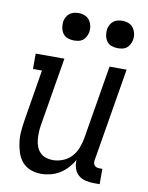

<svg xmlns="http://www.w3.org/2000/svg" viewBox="-84 -794 667 863"><g transform="rotate(10 250.0 -362.5)"><path d="M163 8Q137 8 114 -1Q91 -10 76 -28Q61 -46 53.5 -69.5Q46 -93 43 -117.5Q40 -142 42.5 -168Q45 -194 49 -219L87 -450H46V-520H177L125 -208Q122 -191 121.5 -174Q121 -157 122.5 -141Q124 -125 129.5 -110Q135 -95 146 -83.5Q157 -72 172.5 -67Q188 -62 205 -62Q227 -62 250 -71Q273 -80 289.5 -98Q306 -116 314.5 -138.5Q323 -161 327 -183L383 -520H461L390 -93Q389 -87 390 -81Q391 -75 395 -70.5Q399 -66 404.5 -64Q410 -62 416 -62H431V8H404Q384 8 365.5 3.5Q347 -1 333.5 -13Q320 -25 314 -43.5Q308 -62 310 -82Q299 -62 283 -44.5Q267 -27 247.5 -15Q228 -3 206 2.5Q184 8 163 8ZM404 -608Q389 -608 375.5 -613Q362 -618 354 -629.5Q346 -641 343.5 -655.5Q341 -670 343 -685Q345 -695 350.5 -705Q356 -715 364.5 -721.5Q373 -728 383.5 -730.5Q394 -733 405 -733Q420 -733 433.5 -727.5Q447 -722 455 -710.5Q463 -699 466 -684.5Q469 -670 466 -655Q464 -645 458.5 -635Q453 -625 444.5 -618.5Q436 -612 425.5 -610Q415 -608 404 -608ZM204 -608Q189 -608 175.5 -613Q162 -618 154 -629.5Q146 -641 143.5 -655.5Q141 -670 143 -685Q145 -695 150.5 -705Q156 -715 164.5 -721.5Q173 -728 183.5 -730.5Q194 -733 205 -733Q220 -733 233.5 -727.5Q247 -722 255 -710.5Q263 -699 266 -684.5Q269 -670 266 -655Q264 -645 258.5 -635Q253 -625 244.5 -618.5Q236 -612 225.5 -610Q215 -608 204 -608Z"/></g></svg>

Font: Iosevka Curly Slab
Style: Italic
Weight: 400
Italic angle: -9°
Monospace: yes
Designer: Belleve Invis
Foundry: Belleve Invis
Version: Version 22.1.2; ttfautohint (v1.8.4)